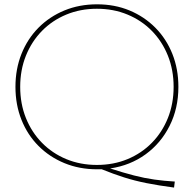

<svg xmlns="http://www.w3.org/2000/svg" viewBox="-20 -767 894 886"><path d="M783.2 98.6Q710.4 88.9 655.5 77.9Q600.6 66.9 552.2 51.5Q503.9 36.1 449.7 14.2H427.7Q346.2 14.2 277.3 -14.2Q208.5 -42.5 157.7 -93.5Q106.9 -144.5 79.1 -214.1Q51.3 -283.7 51.3 -366.2Q51.3 -448.7 79.1 -518.3Q106.9 -587.9 157.7 -639.2Q208.5 -690.4 277.3 -718.8Q346.2 -747.1 427.7 -747.1Q509.3 -747.1 577.6 -718.8Q646 -690.4 696.8 -639.2Q747.6 -587.9 775.4 -518.3Q803.2 -448.7 803.2 -366.2Q803.2 -267.1 762.9 -186.8Q722.7 -106.4 651.9 -54.9Q581.1 -3.4 488.3 10.3Q549.8 30.3 598.4 42.7Q647 55.2 691.9 61.5Q736.8 67.9 786.6 70.8ZM427.2 -5.9Q503.9 -5.9 568.6 -32.7Q633.3 -59.6 680.9 -108.2Q728.5 -156.7 754.9 -222.7Q781.2 -288.6 781.2 -366.2Q781.2 -443.8 754.9 -509.8Q728.5 -575.7 680.9 -624.3Q633.3 -672.9 568.6 -699.7Q503.9 -726.6 427.2 -726.6Q350.6 -726.6 285.9 -699.7Q221.2 -672.9 173.6 -624.3Q126 -575.7 99.6 -510Q73.2 -444.3 73.2 -366.2Q73.2 -288.1 99.6 -222.4Q126 -156.7 173.6 -108.2Q221.2 -59.6 285.9 -32.7Q350.6 -5.9 427.2 -5.9Z"/></svg>

Font: Kumbh Sans Thin
Style: Regular
Weight: 250
Version: Version 1.004